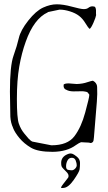

<svg xmlns="http://www.w3.org/2000/svg" viewBox="-20 -707 514 915"><path d="M322.3 104.5Q330.1 104.5 337.9 96.7Q345.7 88.9 345.7 80.1Q345.7 71.3 340.8 58.1Q335.9 44.9 322.3 44.9Q308.6 44.9 301.8 57.6Q294.9 70.3 294.9 85.4Q294.9 100.6 304.7 102.5Q314.5 104.5 322.3 104.5ZM306.6 131.3Q306.6 127 304.7 123Q302.7 119.1 300.8 116.7Q298.8 114.3 294.9 110.4L283.2 98.6Q275.4 90.8 273.4 85.4Q271.5 80.1 271.5 69.3Q271.5 41 300.8 28.3Q309.6 24.4 314.9 24.4Q320.3 24.4 326.2 26.4Q332 28.3 346.7 40Q361.3 51.8 361.3 69.3Q361.3 86.9 359.4 100.1Q357.4 113.3 331.1 150.9Q305.7 187 283.2 188.5L276.9 189Q273.4 189 271 188Q270 186.5 271.5 184.6Q274.4 178.7 281.2 169.9L304.7 139.6Q306.6 137.2 306.6 131.3ZM411.1 -25.4 404.3 -27.3 366.2 -29.3Q357.4 -26.4 341.8 -15.6Q299.8 15.6 232.4 16.6H230.5Q161.1 16.6 127.9 -2.9Q94.7 -22.5 72.8 -48.8Q50.8 -75.2 42 -97.7V-98.6Q31.2 -121.1 29.3 -150.4L27.3 -270.5Q27.3 -393.6 44.4 -441.4Q61.5 -489.3 69.8 -525.9Q78.1 -562.5 114.7 -608.9Q151.4 -655.3 185.5 -670.9Q219.7 -686.5 250.5 -686.5Q281.2 -686.5 322.3 -675.3Q363.3 -664.1 377.9 -663.6Q392.6 -663.1 401.4 -669.9Q410.2 -676.8 420.4 -676.8Q430.7 -676.8 433.6 -672.9Q436.5 -668.9 437.5 -659.2V-637.7L438.5 -636.7Q436.5 -624 425.3 -598.6Q414.1 -573.2 407.2 -569.3Q400.4 -574.2 387.2 -596.2Q374 -618.2 356.9 -631.3Q339.8 -644.5 313.5 -652.8Q287.1 -661.1 264.6 -661.1H263.7L208 -649.4V-648.4Q141.6 -618.2 102.5 -507.8Q83 -454.1 71.8 -389.6Q60.5 -325.2 60.5 -234.9Q60.5 -144.5 69.8 -117.7Q79.1 -90.8 95.7 -70.8Q112.3 -50.8 116.7 -45.9Q121.1 -41 127.4 -36.1Q133.8 -31.2 139.6 -31.2L224.6 -14.6H225.6Q301.8 -14.6 334.5 -57.6Q367.2 -100.6 386.2 -171.4Q405.3 -242.2 405.3 -252V-256.8L396.5 -267.6Q392.6 -269.5 386.2 -270.5Q379.9 -271.5 376 -272Q372.1 -272.5 362.8 -272Q353.5 -271.5 331.1 -271.5Q308.6 -271.5 295.9 -279.3H294.9Q282.2 -285.2 283.2 -298.8V-303.7Q288.1 -309.6 307.6 -309.6L345.7 -306.6Q375 -307.6 396.5 -315.4Q418 -322.3 422.9 -322.3L431.6 -316.4L432.6 -315.4Q442.4 -305.7 442.9 -292.5Q443.4 -279.3 443.4 -258.3Q443.4 -237.3 436 -154.3Q428.7 -71.3 427.7 -53.2Q426.8 -35.2 422.4 -30.3Q418 -25.4 411.1 -25.4Z"/></svg>

Font: Drukaatie burti
Style: Thin
Weight: 100
Version: Version 0.14